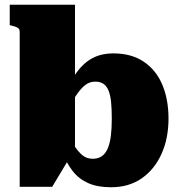

<svg xmlns="http://www.w3.org/2000/svg" viewBox="-20 -778 760 809"><path d="M448 11Q391 11 351.5 -6.5Q312 -24 286 -57.5Q260 -91 242 -138L247 -236Q273 -197 290.5 -168.5Q308 -140 326.5 -124.5Q345 -109 371 -109Q393 -109 408.5 -119.5Q424 -130 433.5 -151.5Q443 -173 447 -204.5Q451 -236 451 -278Q451 -319 448 -348.5Q445 -378 437 -397Q429 -416 415.5 -425Q402 -434 381 -434Q358 -434 339.5 -420Q321 -406 300 -375Q279 -344 247 -291V-373Q274 -433 303 -473Q332 -513 369.5 -533Q407 -553 458 -553Q533 -553 585 -518.5Q637 -484 663.5 -422Q690 -360 690 -278Q690 -195 660.5 -129.5Q631 -64 577 -26.5Q523 11 448 11ZM63 -644Q63 -652 59.5 -656.5Q56 -661 48.5 -664Q41 -667 29 -670L21 -672V-758H296V-124L278 -121L200 9H63Z"/></svg>

Font: Roboto Serif Black
Style: Regular
Weight: 900
Designer: Greg Gazdowicz
Foundry: Commercial Type
Version: Version 1.008